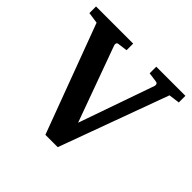

<svg xmlns="http://www.w3.org/2000/svg" viewBox="-168 -848 1042 1042"><g transform="rotate(45 353.0 -327.5)"><path d="M632.8 -611.8 402.8 16.1H308.1L74.2 -610.8L9.8 -620.1V-670.9H294.9V-620.1L238.8 -612.8Q230 -611.3 228.3 -604.2Q226.6 -597.2 229 -590.8L387.2 -155.8L540 -591.8Q541.5 -598.1 539.3 -604.7Q537.1 -611.3 525.9 -612.8L472.2 -620.1V-670.9H695.8V-620.1Z"/></g></svg>

Font: Charis SIL Phon
Style: Bold
Weight: 700
Foundry: SIL International
Version: Version 5.000